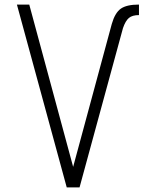

<svg xmlns="http://www.w3.org/2000/svg" viewBox="-20 -820 640 840"><path d="M272 0 54 -800H108L300 -90L469 -715Q483 -764 508.5 -782Q534 -800 588 -800V-754Q559 -754 544 -741.5Q529 -729 518 -697L328 0Z"/></svg>

Font: Victor Mono Thin
Style: Regular
Weight: 100
Monospace: yes
Designer: Rune Bjørnerås
Version: Version 1.561;gftools[0.9.30]